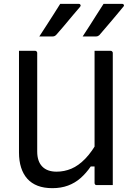

<svg xmlns="http://www.w3.org/2000/svg" viewBox="-20 -965 690 1001"><path d="M294 -945Q318 -945 332 -945Q346 -945 358.5 -945Q371 -945 391 -945Q397 -945 399.5 -940Q402 -935 398 -930Q379 -908 365.5 -892Q352 -876 339.5 -861Q327 -846 311.5 -827.5Q296 -809 272 -782Q270 -780 265.5 -777.5Q261 -775 255 -775Q238 -775 227 -775Q216 -775 206.5 -775Q197 -775 185 -775Q205 -805 222 -832Q239 -859 257 -886.5Q275 -914 294 -945ZM520 -945Q544 -945 558 -945Q572 -945 584.5 -945Q597 -945 617 -945Q623 -945 625.5 -940Q628 -935 623 -930Q605 -908 591.5 -892Q578 -876 565.5 -861Q553 -846 537 -827.5Q521 -809 498 -782Q496 -780 491.5 -777.5Q487 -775 481 -775Q464 -775 453 -775Q442 -775 432 -775Q422 -775 411 -775Q431 -805 448 -832Q465 -859 482.5 -886.5Q500 -914 520 -945ZM568 0Q554 0 540 0Q526 0 512 0Q498 0 484 0Q482 0 480 -0.5Q478 -1 477 -2Q476 -3 475 -4.5Q474 -6 473.5 -7.5Q473 -9 473 -11Q473 -97 473 -183Q473 -269 473 -355.5Q473 -442 473 -528Q473 -614 473 -700Q487 -700 501 -700Q515 -700 529 -700Q543 -700 557 -700Q560 -700 562.5 -698.5Q565 -697 566.5 -694.5Q568 -692 568 -689Q568 -616 568 -543Q568 -470 568 -396.5Q568 -323 568 -250Q568 -177 568 -104Q568 -77 568 -51Q568 -25 568 0ZM253 16Q209 16 176.5 3.5Q144 -9 122.5 -33Q101 -57 90 -91.5Q79 -126 79 -170Q79 -234 79 -304.5Q79 -375 79 -450Q79 -525 79 -601Q79 -626 79 -650.5Q79 -675 79 -700Q100 -700 121 -700Q142 -700 163 -700Q167 -700 169 -698.5Q171 -697 172.5 -694.5Q174 -692 174 -689Q174 -604 174 -516Q174 -428 174 -342Q174 -256 174 -175Q174 -124 200 -97Q226 -70 275 -70Q315 -70 352 -85.5Q389 -101 424.5 -137.5Q460 -174 494 -236V-97H453Q429 -62 400 -36.5Q371 -11 334.5 2.5Q298 16 253 16Z"/></svg>

Font: Recursive
Style: Regular
Weight: 400
Version: Version 1.085